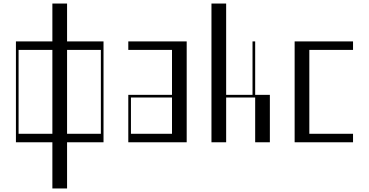

<svg xmlns="http://www.w3.org/2000/svg" viewBox="-20 -804 2085 1085"><path d="M359 -784V-570H565V0H359V261H276V0H70V-570H276V-784ZM276 -48V-522H85V-48ZM550 -48V-522H359V-48Z M705 -268H952V-522H705V-570H1035V0H705ZM952 -48V-253H720V-48Z M1175 -784H1258V-268H1407V-570H1422V-268H1505V0H1422V-253H1258V0H1175Z M1645 -570H1975V-522H1728V-48H1975V0H1645Z"/></svg>

Font: Facade Sud
Style: Regular
Weight: 100
Designer: Éléonore Fines
Foundry: Velvetyne Type Foundry
Version: Version 1.001;Glyphs 3.2 (3202)